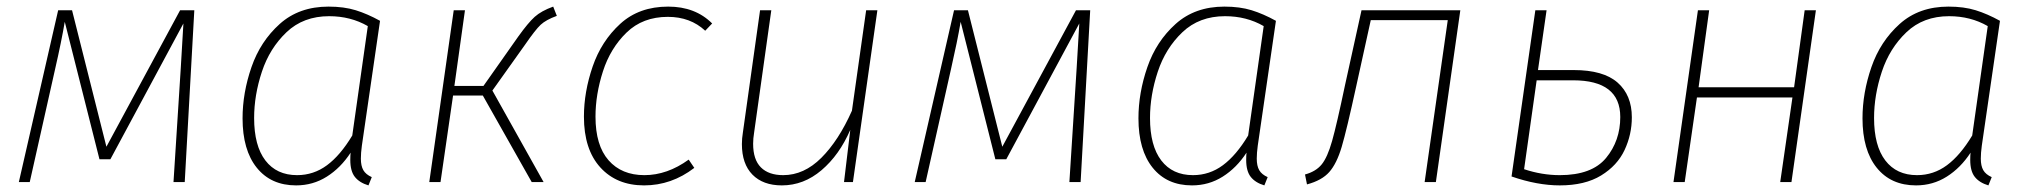

<svg xmlns="http://www.w3.org/2000/svg" viewBox="-20 -551 6145 581"><path d="M539 0H505L527 -345L535 -480L314 -69H281L176 -485Q166 -426 147 -343L70 0H37L156 -520H198L302 -107L525 -520H568Z M1130 -488 1075 -110Q1072 -88 1072 -71Q1072 -49 1079.5 -36Q1087 -23 1105 -15L1095 10Q1068 2 1054 -15.5Q1040 -33 1040 -67Q1040 -81 1041 -89Q1011 -43 969 -16.5Q927 10 876 10Q800 10 757 -43.5Q714 -97 714 -193Q714 -270 741 -348Q768 -426 826.5 -478.5Q885 -531 974 -531Q1021 -531 1056.5 -520Q1092 -509 1130 -488ZM749 -194Q749 -110 783 -65.5Q817 -21 879 -21Q929 -21 969.5 -51Q1010 -81 1046 -141L1093 -472Q1041 -502 976 -502Q898 -502 847 -453.5Q796 -405 772.5 -334Q749 -263 749 -194Z M1665 -503Q1632 -491 1616 -476Q1600 -461 1569 -416L1470 -277L1625 0H1589L1441 -262H1351L1313 0H1279L1353 -520H1387L1355 -291H1443L1548 -440Q1578 -482 1598 -500Q1618 -518 1654 -531Z M2135 -480 2114 -458Q2069 -500 2001 -500Q1925 -500 1876 -452.5Q1827 -405 1804.5 -335Q1782 -265 1782 -198Q1782 -111 1821.5 -66Q1861 -21 1930 -21Q1999 -21 2064 -68L2081 -43Q2012 10 1929 10Q1846 10 1796.5 -44.5Q1747 -99 1747 -198Q1747 -273 1773.5 -350Q1800 -427 1857 -479Q1914 -531 2002 -531Q2084 -531 2135 -480Z M2225 -115Q2225 -132 2228 -150L2280 -520H2314L2262 -150Q2259 -132 2259 -116Q2259 -68 2282.5 -44.5Q2306 -21 2350 -21Q2413 -21 2465.5 -73.5Q2518 -126 2558 -216L2601 -520H2635L2561 0H2534L2553 -158Q2520 -82 2466 -36Q2412 10 2346 10Q2289 10 2257 -22.5Q2225 -55 2225 -115Z M3250 0H3216L3238 -345L3246 -480L3025 -69H2992L2887 -485Q2877 -426 2858 -343L2781 0H2748L2867 -520H2909L3013 -107L3236 -520H3279Z M3841 -488 3786 -110Q3783 -88 3783 -71Q3783 -49 3790.5 -36Q3798 -23 3816 -15L3806 10Q3779 2 3765 -15.5Q3751 -33 3751 -67Q3751 -81 3752 -89Q3722 -43 3680 -16.5Q3638 10 3587 10Q3511 10 3468 -43.5Q3425 -97 3425 -193Q3425 -270 3452 -348Q3479 -426 3537.5 -478.5Q3596 -531 3685 -531Q3732 -531 3767.5 -520Q3803 -509 3841 -488ZM3460 -194Q3460 -110 3494 -65.5Q3528 -21 3590 -21Q3640 -21 3680.5 -51Q3721 -81 3757 -141L3804 -472Q3752 -502 3687 -502Q3609 -502 3558 -453.5Q3507 -405 3483.5 -334Q3460 -263 3460 -194Z M4325 0H4291L4361 -490H4128L4084 -290Q4055 -157 4040 -106.5Q4025 -56 4002.5 -30.5Q3980 -5 3935 7L3929 -23Q3962 -32 3979.5 -53.5Q3997 -75 4011 -124.5Q4025 -174 4050 -293L4100 -520H4399Z M4918 -196Q4918 -144 4896 -97Q4874 -50 4825 -20Q4776 10 4700 10Q4632 10 4554 -17L4626 -520H4660L4634 -339H4742Q4832 -339 4875 -301Q4918 -263 4918 -196ZM4883 -197Q4883 -308 4740 -308H4630L4592 -39Q4646 -21 4700 -21Q4797 -21 4840 -73Q4883 -125 4883 -197Z M5404 -256H5115L5078 0H5044L5118 -520H5152L5120 -287H5409L5441 -520H5475L5401 0H5367Z M6032 -488 5977 -110Q5974 -88 5974 -71Q5974 -49 5981.5 -36Q5989 -23 6007 -15L5997 10Q5970 2 5956 -15.5Q5942 -33 5942 -67Q5942 -81 5943 -89Q5913 -43 5871 -16.5Q5829 10 5778 10Q5702 10 5659 -43.5Q5616 -97 5616 -193Q5616 -270 5643 -348Q5670 -426 5728.5 -478.5Q5787 -531 5876 -531Q5923 -531 5958.5 -520Q5994 -509 6032 -488ZM5651 -194Q5651 -110 5685 -65.5Q5719 -21 5781 -21Q5831 -21 5871.5 -51Q5912 -81 5948 -141L5995 -472Q5943 -502 5878 -502Q5800 -502 5749 -453.5Q5698 -405 5674.5 -334Q5651 -263 5651 -194Z"/></svg>

Font: FiraGO UltraLight
Style: Italic
Weight: 200
Italic angle: -8°
Designer: bBox Type GmbH
Foundry: bBox Type GmbH
Version: Version 1.001